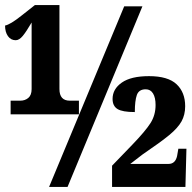

<svg xmlns="http://www.w3.org/2000/svg" viewBox="-38 -739 758 759"><path d="M4 -341H42Q61 -341 74 -352Q87 -363 87 -387V-650Q66 -614 52 -597Q38 -580 24 -580Q5 -580 -6.5 -596Q-18 -612 -18 -638Q3 -642 48 -678L100 -719H197V-387Q197 -341 238 -341H274V-287H4ZM453 -714H525L229 0H156ZM405 -84 486 -168Q537 -221 557 -252.5Q577 -284 577 -324Q577 -353 567 -369.5Q557 -386 538 -386Q511 -386 503 -363.5Q495 -341 495 -296Q446 -296 426.5 -308Q407 -320 407 -348Q407 -387 443.5 -412.5Q480 -438 551 -438Q626 -438 660 -406Q694 -374 694 -319Q694 -285 679.5 -259Q665 -233 631 -205Q597 -177 525 -128L477 -91H628Q655 -91 662 -122L667 -151H699L695 0H405Z"/></svg>

Font: Noto Serif CondBlack
Style: Regular
Weight: 900
Width: 3
Designer: Monotype Design Team
Foundry: Monotype Imaging Inc.
Version: Version 1.001